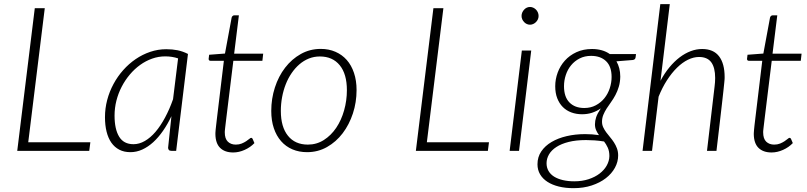

<svg xmlns="http://www.w3.org/2000/svg" viewBox="-20 -748 3999 952"><path d="M120 -42.5H428L422.5 0H65.5L152.5 -707.5H202Z M853.5 0H830.5Q821 0 817.2 -4.5Q813.5 -9 813.5 -15.5L830 -172Q811 -132 788.2 -99.2Q765.5 -66.5 739.8 -43Q714 -19.5 685.5 -6.5Q657 6.5 626.5 6.5Q595 6.5 571.5 -5.8Q548 -18 532.2 -40.5Q516.5 -63 508.5 -95Q500.5 -127 500.5 -167Q500.5 -210.5 511.5 -252.2Q522.5 -294 542.8 -331.5Q563 -369 591 -400.5Q619 -432 652.8 -455Q686.5 -478 725 -491Q763.5 -504 804.5 -504Q834.5 -504 860.5 -498.8Q886.5 -493.5 912 -480.5ZM642 -33Q670.5 -33 698.2 -49Q726 -65 751 -94.2Q776 -123.5 798.2 -164.8Q820.5 -206 838 -256L863 -458.5Q833.5 -468.5 799 -468.5Q765.5 -468.5 734 -457.2Q702.5 -446 674.8 -426Q647 -406 623.8 -378.5Q600.5 -351 583.5 -318.2Q566.5 -285.5 557.2 -249Q548 -212.5 548 -174.5Q548 -107.5 570.8 -70.2Q593.5 -33 642 -33Z M1048 -83.5Q1048 -86.5 1048.2 -91Q1048.5 -95.5 1049.2 -104.5Q1050 -113.5 1051.8 -127.8Q1053.5 -142 1056 -164L1090 -446.5H1024.5Q1014.5 -446.5 1014.5 -456L1017 -476.5L1095.5 -482.5L1128.5 -660.5Q1129.5 -665 1133 -668.5Q1136.5 -672 1141.5 -672H1164.5L1141 -482H1285L1281 -446.5H1137L1102.5 -165.5Q1100 -145 1098.5 -132Q1097 -119 1096 -110.8Q1095 -102.5 1094.8 -98.5Q1094.5 -94.5 1094.5 -92.5Q1094.5 -60 1109.8 -45.5Q1125 -31 1149 -31Q1165.5 -31 1178.2 -36.2Q1191 -41.5 1200.5 -47.8Q1210 -54 1216 -59.2Q1222 -64.5 1225 -64.5Q1228 -64.5 1229.5 -63.2Q1231 -62 1232.5 -59.5L1241.5 -38.5Q1221.5 -17.5 1193 -4.8Q1164.5 8 1136 8Q1095 8 1071.8 -14.5Q1048.5 -37 1048 -83.5Z M1506.5 -31Q1550 -31 1585.8 -53.8Q1621.5 -76.5 1647 -114.2Q1672.5 -152 1686.2 -200.8Q1700 -249.5 1700 -301Q1700 -381 1664.5 -424.5Q1629 -468 1566 -468Q1537 -468 1511.5 -457.8Q1486 -447.5 1464.5 -429Q1443 -410.5 1425.8 -385.2Q1408.5 -360 1396.8 -330Q1385 -300 1378.8 -266.5Q1372.5 -233 1372.5 -198Q1372.5 -118.5 1407.8 -74.8Q1443 -31 1506.5 -31ZM1502.5 6.5Q1462.5 6.5 1429.8 -7.5Q1397 -21.5 1373.8 -48Q1350.5 -74.5 1337.8 -112.2Q1325 -150 1325 -198Q1325 -258.5 1343 -314.2Q1361 -370 1393.8 -412.5Q1426.5 -455 1471.5 -480.2Q1516.5 -505.5 1570.5 -505.5Q1610.5 -505.5 1643.2 -491.2Q1676 -477 1699.2 -450.8Q1722.5 -424.5 1735.2 -386.5Q1748 -348.5 1748 -301.5Q1748 -241 1729.8 -185.5Q1711.5 -130 1679 -87.2Q1646.5 -44.5 1601.5 -19Q1556.5 6.5 1502.5 6.5Z M2096.5 -42.5H2404.5L2399 0H2042L2129 -707.5H2178.5Z M2614 -497.5 2553.5 0H2507L2567.5 -497.5ZM2650.5 -669Q2650.5 -660 2647 -652.2Q2643.5 -644.5 2637.5 -638.5Q2631.5 -632.5 2623.8 -629Q2616 -625.5 2608 -625.5Q2599.5 -625.5 2592 -629Q2584.5 -632.5 2578.8 -638.5Q2573 -644.5 2569.5 -652.2Q2566 -660 2566 -669Q2566 -678 2569.5 -686Q2573 -694 2578.8 -700.2Q2584.5 -706.5 2592 -710Q2599.5 -713.5 2608 -713.5Q2616 -713.5 2623.8 -710Q2631.5 -706.5 2637.5 -700.5Q2643.5 -694.5 2647 -686.2Q2650.5 -678 2650.5 -669Z M3055.5 -368Q3055 -340.5 3048.2 -318Q3041.5 -295.5 3031.5 -276.8Q3021.5 -258 3009.8 -241.8Q2998 -225.5 2988 -210Q2978 -194.5 2971.5 -178.5Q2965 -162.5 2965 -144.5Q2965 -129.5 2971 -116.8Q2977 -104 2985.8 -92Q2994.5 -80 3005 -67.8Q3015.5 -55.5 3024.2 -42Q3033 -28.5 3039 -12.5Q3045 3.5 3045 23Q3045 54.5 3029 83.8Q3013 113 2984 135.5Q2955 158 2914.2 171.5Q2873.5 185 2823.5 185Q2784 185 2751.2 177Q2718.5 169 2694.8 153.8Q2671 138.5 2658 116.5Q2645 94.5 2645 66.5Q2645 30.5 2663.8 2.8Q2682.5 -25 2714.8 -44Q2747 -63 2789.8 -73Q2832.5 -83 2881.5 -83Q2898.5 -83 2915.5 -81.8Q2932.5 -80.5 2950 -78Q2941.5 -89.5 2935.8 -102.5Q2930 -115.5 2930 -131.5Q2930 -149 2936 -167Q2942 -185 2959 -210.5Q2938.5 -196.5 2915.8 -189Q2893 -181.5 2866 -181.5Q2837.5 -181.5 2813 -190.5Q2788.5 -199.5 2770.8 -217.2Q2753 -235 2743 -260.8Q2733 -286.5 2733 -320.5Q2733 -355 2745.2 -388.2Q2757.5 -421.5 2780.8 -447.5Q2804 -473.5 2838 -489.2Q2872 -505 2915.5 -505Q2941 -505 2963.5 -498.8Q2986 -492.5 3003.5 -480H3133.5L3131.5 -464Q3131 -459 3127.8 -455.2Q3124.5 -451.5 3117.5 -450.5L3036.5 -444Q3045.5 -428.5 3050.5 -409.5Q3055.5 -390.5 3055.5 -368ZM3001.5 26Q3001.5 1.5 2993.5 -16Q2985.5 -33.5 2974 -48L2974.5 -46.5Q2950 -50.5 2928 -52Q2906 -53.5 2885.5 -53.5Q2836 -53.5 2799.5 -44.2Q2763 -35 2738.8 -19.2Q2714.5 -3.5 2702.2 17.5Q2690 38.5 2690 61.5Q2690 83 2699.8 99.8Q2709.5 116.5 2727.5 127.8Q2745.5 139 2771 145Q2796.5 151 2827.5 151Q2866.5 151 2898.5 140.5Q2930.5 130 2953.2 112.5Q2976 95 2988.5 72.5Q3001 50 3001.5 26ZM2877 -212.5Q2909 -212.5 2934.2 -226Q2959.5 -239.5 2977 -261.2Q2994.5 -283 3003.5 -310.8Q3012.5 -338.5 3012.5 -366.5Q3012.5 -418.5 2985 -444.8Q2957.5 -471 2911 -471Q2879 -471 2854 -458.2Q2829 -445.5 2811.8 -424.5Q2794.5 -403.5 2785.5 -376.2Q2776.5 -349 2776.5 -320.5Q2776.5 -267.5 2803.5 -240Q2830.5 -212.5 2877 -212.5Z M3166 0 3254 -727.5H3301L3255 -347.5Q3275 -385 3299.2 -414.2Q3323.5 -443.5 3350.2 -463.8Q3377 -484 3405 -494.5Q3433 -505 3461.5 -505Q3517.5 -505 3545.2 -469Q3573 -433 3573 -365.5Q3573 -361.5 3572.8 -356.2Q3572.5 -351 3571.2 -338.5Q3570 -326 3567.5 -302.8Q3565 -279.5 3560.5 -240.2Q3556 -201 3549.2 -142.2Q3542.5 -83.5 3532.5 0H3485.5L3523 -318Q3526 -341 3526 -361.5Q3526 -412.5 3506.8 -439Q3487.5 -465.5 3446 -465.5Q3419 -465.5 3391 -451.8Q3363 -438 3336.8 -412.2Q3310.5 -386.5 3287 -350Q3263.5 -313.5 3245.5 -268.5L3213 0Z M3717.5 -83.5Q3717.5 -86.5 3717.8 -91Q3718 -95.5 3718.8 -104.5Q3719.5 -113.5 3721.2 -127.8Q3723 -142 3725.5 -164L3759.5 -446.5H3694Q3684 -446.5 3684 -456L3686.5 -476.5L3765 -482.5L3798 -660.5Q3799 -665 3802.5 -668.5Q3806 -672 3811 -672H3834L3810.5 -482H3954.5L3950.5 -446.5H3806.5L3772 -165.5Q3769.5 -145 3768 -132Q3766.5 -119 3765.5 -110.8Q3764.5 -102.5 3764.2 -98.5Q3764 -94.5 3764 -92.5Q3764 -60 3779.2 -45.5Q3794.5 -31 3818.5 -31Q3835 -31 3847.8 -36.2Q3860.5 -41.5 3870 -47.8Q3879.5 -54 3885.5 -59.2Q3891.5 -64.5 3894.5 -64.5Q3897.5 -64.5 3899 -63.2Q3900.5 -62 3902 -59.5L3911 -38.5Q3891 -17.5 3862.5 -4.8Q3834 8 3805.5 8Q3764.5 8 3741.2 -14.5Q3718 -37 3717.5 -83.5Z"/></svg>

Font: Lato Light
Style: Italic
Weight: 300
Italic angle: -7°
Designer: Lukasz Dziedzic
Foundry: Lukasz Dziedzic
Version: Version 1.104; Western+Polish opensource